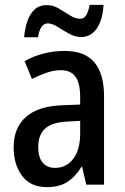

<svg xmlns="http://www.w3.org/2000/svg" viewBox="-20 -758 513 788"><path d="M245 -549Q328 -549 367.5 -502Q407 -455 407 -363V0H334L317 -74H315Q289 -32 256 -11Q223 10 172 10Q105 10 70.5 -36.5Q36 -83 36 -153Q36 -234 87 -278.5Q138 -323 237 -326L309 -329V-360Q309 -417 289.5 -443.5Q270 -470 230 -470Q202 -470 172.5 -460Q143 -450 111 -434L81 -507Q116 -527 157.5 -538Q199 -549 245 -549ZM256 -259Q193 -256 165 -230Q137 -204 137 -156Q137 -111 155.5 -90Q174 -69 206 -69Q252 -69 280.5 -106Q309 -143 309 -210V-262ZM79 -605Q82 -640 92 -670Q102 -700 121.5 -718.5Q141 -737 172 -737Q198 -737 221.5 -723Q245 -709 267 -695Q289 -681 309 -681Q325 -681 334 -696Q343 -711 348 -738H405Q401 -674 376.5 -640Q352 -606 313 -606Q288 -606 263 -620Q238 -634 216 -648Q194 -662 176 -662Q145 -662 136 -605Z"/></svg>

Font: Noto Sans Lao UI Cond Med
Style: Regular
Weight: 500
Width: 3
Designer: Monotype Design Team
Foundry: Monotype Imaging Inc.
Version: Version 2.000; ttfautohint (v1.8.4.7-5d5b)